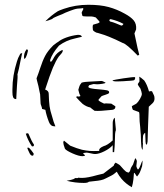

<svg xmlns="http://www.w3.org/2000/svg" viewBox="-20 -701 685 804"><path d="M437 -547Q462 -537 494 -521Q509 -518 557 -468L563 -472L556 -500Q549 -530 543 -561Q545 -565 546.5 -569.5Q548 -574 550 -578Q552 -601 540 -615.5Q528 -630 502 -644Q470 -662 435 -671.5Q400 -681 350 -681Q296 -681 247 -664Q227 -657 222 -654Q195 -637 170 -612Q173 -613 185.5 -616.5Q198 -620 204 -626Q207 -628 213.5 -630.5Q220 -633 224 -635Q243 -642 254 -648Q276 -657 290 -661.5Q304 -666 321 -666L326 -667Q328 -667 328 -666Q329 -666 329 -664Q329 -662 325.5 -656Q322 -650 322 -647L325 -635Q326 -632 345 -632H363Q369 -632 381 -628Q385 -623 391 -617Q397 -611 397 -609Q397 -606 390 -603.5Q383 -601 371 -598Q368 -596 368 -588L369 -576Q370 -572 377.5 -567.5Q385 -563 390 -563Q421 -554 437 -547ZM443 -621Q473 -614 497 -601Q492 -591 485 -595Q480 -597 467 -602.5Q454 -608 441 -611Q437 -614 438 -617Q439 -620 443 -621ZM141 -340Q133 -370 133 -373Q142 -396 148 -415Q158 -446 169 -467Q180 -488 203 -511Q221 -525 224 -526Q236 -536 258 -544Q280 -552 305 -555H309Q320 -555 323 -547Q317 -545 296 -540.5Q275 -536 258.5 -528.5Q242 -521 227 -510Q199 -478 190 -450Q189 -446 192 -442Q196 -441 207 -462Q219 -482 241 -492Q244 -490 242 -484.5Q240 -479 226 -464Q214 -447 201.5 -417.5Q189 -388 169 -326Q184 -321 184 -309Q185 -275 187.5 -256.5Q190 -238 198 -214Q204 -190 212 -172H208Q192 -172 185 -190Q174 -218 170 -241L156 -245V-246Q156 -250 153 -257.5Q150 -265 150 -268Q150 -278 149 -287Q148 -296 148 -306Q147 -311 145 -320Q143 -329 141 -340ZM90 -465Q93 -470 96 -484L97 -488Q97 -493 92 -495Q78 -478 81 -455Q83 -454 86 -457.5Q89 -461 90 -465ZM32 -315Q32 -301 35 -294Q38 -286 48 -286Q48 -290 51 -341Q55 -383 53 -389Q58 -405 67 -452L73 -479L65 -476Q54 -456 51 -444Q32 -384 32 -327ZM552 -268Q558 -273 566 -286.5Q574 -300 574 -308Q573 -317 568 -330Q565 -334 561 -340Q557 -346 557 -349L564 -360Q564 -376 563 -380Q564 -380 571 -375L584 -364Q596 -347 604 -318Q613 -321 617 -318Q624 -304 625 -301Q627 -297 627 -288Q627 -277 619 -269Q608 -258 603 -254L600 -174L598 -109Q597 -97 593 -95Q590 -97 589.5 -107.5Q589 -118 589 -121Q589 -136 588 -145Q584 -143 581.5 -138.5Q579 -134 579 -131Q578 -122 578 -103Q579 -102 578.5 -97Q578 -92 578 -90Q578 -74 576 -74Q575 -74 572 -86Q570 -112 570 -126Q570 -136 568.5 -149.5Q567 -163 567 -170Q564 -193 564 -213V-219Q564 -231 561 -232Q558 -233 537 -241Q535 -243 533.5 -249Q532 -255 532 -256Q534 -258 542 -262Q550 -266 552 -268ZM472 -360Q488 -360 498 -361Q508 -362 511 -362Q517 -362 528 -363Q539 -364 541 -365Q544 -366 545.5 -371Q547 -376 545 -378Q537 -379 497 -373Q457 -367 451 -364Q452 -360 472 -360ZM299 -294Q310 -281 326 -266Q342 -254 358 -251Q362 -248 366 -244.5Q370 -241 376 -237Q389 -236 404 -237L450 -241Q463 -243 463 -253V-256Q462 -256 446 -267L425 -268Q419 -268 416 -267Q411 -269 402 -274Q393 -279 392 -282Q393 -285 398 -290Q403 -295 405 -298Q408 -300 421 -304Q434 -308 436 -311Q437 -312 437 -315Q437 -321 427 -323Q417 -325 393 -327Q390 -327 377 -328.5Q364 -330 357 -332Q350 -334 350 -338L353 -344L371 -349H374L387 -348Q394 -348 408 -350Q422 -352 422 -355Q418 -357 413 -359.5Q408 -362 405 -362L352 -359Q348 -359 338.5 -358Q329 -357 322 -355Q314 -346 311.5 -336.5Q309 -327 308 -325Q311 -309 317 -299Q311 -295 302 -298ZM274 -91Q303 -79 323 -74Q342 -70 356 -69Q370 -68 396 -69L395 -72Q395 -81 414 -89Q430 -93 452 -113V-187Q452 -192 454 -198.5Q456 -205 461 -208Q461 -200 463 -182Q465 -166 465 -161V-155Q461 -148 461 -110Q461 -102 460 -87.5Q459 -73 458 -64H452V-93Q440 -79 417 -67.5Q394 -56 378 -56Q372 -56 359.5 -59Q347 -62 341 -62L336 -61H333Q328 -59 328 -58Q328 -57 332.5 -54Q337 -51 336 -50Q333 -47 325 -47Q310 -47 284 -58.5Q258 -70 252 -78Q245 -97 245 -104Q245 -109 248 -112ZM113 -89Q114 -88 117 -88Q123 -88 122 -96Q113 -108 101 -137Q100 -141 97.5 -142.5Q95 -144 88 -141Q97 -113 113 -89ZM116 -49Q109 -49 104 -59Q96 -75 94 -82Q99 -84 102.5 -81Q106 -78 111.5 -71Q117 -64 121 -58Q121 -49 116 -49ZM331 65Q348 65 352 60Q357 59 374 57.5Q391 56 402.5 53.5Q414 51 423 46L443 36Q456 30 469 18Q470 20 471 21.5Q472 23 473 25Q477 33 489 48Q507 69 532 83Q533 80 536 67Q539 54 541 23H542Q544 23 548 30Q552 37 554 38Q561 30 565 22Q569 14 575 -5Q577 -17 577 -29Q574 -25 569 -10.5Q564 4 558 9Q556 8 553.5 2.5Q551 -3 551 -6Q551 -11 552 -15.5Q553 -20 553 -25Q553 -31 547 -39Q545 -36 542 -26.5Q539 -17 537 -12Q535 -9 531.5 -3.5Q528 2 527 6Q527 7 525 13Q523 19 518 22Q517 22 514 20.5Q511 19 508 18Q501 13 484 -7Q482 -10 474 -14.5Q466 -19 464 -20Q458 -15 456 -7L413 26L388 32Q346 44 324 44Q313 44 308 43Q306 45 303 45Q302 45 298 44.5Q294 44 293 46Q290 49 278 52Q266 55 259 56Q294 65 331 65Z"/></svg>

Font: BM Euljiro oraeorae
Style: Regular
Weight: 400
Designer: Bongjin Kim; Bomjun Kim; Myungsoo Han; Hyesun Chae; Mikyoung Jeong; Wujin Sim; Minjae Kang; Suwha Jang;
Foundry: Sandoll Inc.
Version: Version 1.000;hotconv 1.0.109;makeexe 2.5.65596